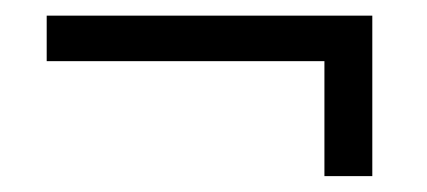

<svg xmlns="http://www.w3.org/2000/svg" viewBox="-20 -426 540 243"><path d="M39.1 -348.6V-406.2H451.2V-203.1H390.6V-348.6Z"/></svg>

Font: Post No Bills Colombo Medium
Style: Regular
Weight: 500
Designer: Kosala Senevirathne, Siva Puranthara, Lasantha Premarathna, Tharique Azeez
Foundry: Mooniak
Version: Version 1.220 ; ttfautohint (v1.6)